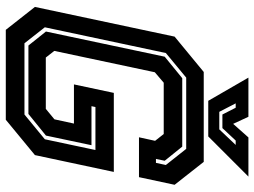

<svg xmlns="http://www.w3.org/2000/svg" viewBox="-130 -768 898 679"><g transform="rotate(90 319.5 -429.0)"><path d="M86 0 5 -103 110 -597 235 -700H553L634 -597L607 -471H466L478.5 -528L454.5 -558.5H273L236 -527L160.5 -171.5L184 -141.5H365.5L402.5 -172L417.5 -241H279L309 -382H588.5L529 -103L404 0ZM133.5 -66H385.5L473 -138L511 -317H359L356 -303H494L460 -142L383.5 -80H141.5L92 -142L181 -562L257 -624H499L549 -562L542.5 -531H556.5L564 -566L507 -638H255L168 -566L77 -138ZM337 -716 255 -858H393.5L418.5 -804L466.5 -858H605L463 -716ZM376 -755H438L493 -813H477.5L433.5 -766H385.5L361.5 -813H346Z"/></g></svg>

Font: Tourney
Style: Bold Italic
Weight: 700
Italic angle: -12°
Version: Version 1.015